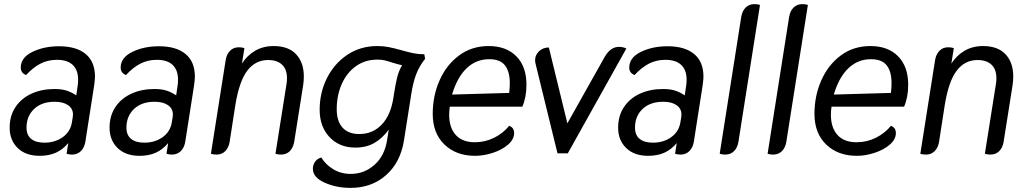

<svg xmlns="http://www.w3.org/2000/svg" viewBox="-20 -746 4993 934"><path d="M27 -125Q27 -183 55.5 -225.5Q84 -268 133.5 -290.5Q183 -313 245 -313Q281 -313 305 -305Q329 -297 351 -282L358 -330Q360 -340 360 -359Q360 -405 334 -430Q308 -455 257 -455Q213 -455 177 -436.5Q141 -418 107 -381Q81 -391 81 -417Q81 -466 137.5 -493.5Q194 -521 267 -521Q351 -521 396.5 -483.5Q442 -446 442 -373Q442 -360 438 -330L395 -55Q390 -27 373 -10.5Q356 6 330 6Q317 6 304 2L312 -50Q285 -18 251.5 -3Q218 12 173 12Q105 12 66 -26Q27 -64 27 -125ZM330 -152 334 -177Q335 -181 335 -189Q335 -218 311 -234.5Q287 -251 246 -251Q183 -251 146 -216Q109 -181 109 -125Q109 -89 131.5 -70.5Q154 -52 196 -52Q248 -52 285.5 -79Q323 -106 330 -152Z M513 -125Q513 -183 541.5 -225.5Q570 -268 619.5 -290.5Q669 -313 731 -313Q767 -313 791 -305Q815 -297 837 -282L844 -330Q846 -340 846 -359Q846 -405 820 -430Q794 -455 743 -455Q699 -455 663 -436.5Q627 -418 593 -381Q567 -391 567 -417Q567 -466 623.5 -493.5Q680 -521 753 -521Q837 -521 882.5 -483.5Q928 -446 928 -373Q928 -360 924 -330L881 -55Q876 -27 859 -10.5Q842 6 816 6Q803 6 790 2L798 -50Q771 -18 737.5 -3Q704 12 659 12Q591 12 552 -26Q513 -64 513 -125ZM816 -152 820 -177Q821 -181 821 -189Q821 -218 797 -234.5Q773 -251 732 -251Q669 -251 632 -216Q595 -181 595 -125Q595 -89 617.5 -70.5Q640 -52 682 -52Q734 -52 771.5 -79Q809 -106 816 -152Z M1006 2 1078 -455Q1083 -483 1099.5 -499.5Q1116 -516 1142 -516Q1157 -516 1169 -512L1157 -437Q1182 -476 1221 -499Q1260 -522 1311 -522Q1383 -522 1420.5 -482Q1458 -442 1458 -374Q1458 -354 1455 -333L1411 -55Q1406 -27 1389.5 -10.5Q1373 6 1347 6Q1332 6 1320 2L1374 -339Q1376 -349 1376 -366Q1376 -409 1352 -431.5Q1328 -454 1284 -454Q1223 -454 1183.5 -403Q1144 -352 1125 -236L1097 -55Q1092 -27 1075.5 -10.5Q1059 6 1033 6Q1018 6 1006 2Z M2048 -460Q2020 -425 2004.5 -384.5Q1989 -344 1980 -284L1945 -62Q1928 44 1858 106Q1788 168 1685 168Q1616 168 1559 142.5Q1502 117 1502 75Q1502 56 1512.5 41Q1523 26 1543 20Q1564 55 1601.5 77.5Q1639 100 1686 100Q1752 100 1801.5 56Q1851 12 1863 -64L1871 -115Q1840 -73 1801 -50.5Q1762 -28 1709 -28Q1631 -28 1583 -79Q1535 -130 1535 -212Q1535 -296 1571 -367Q1607 -438 1670.5 -480Q1734 -522 1815 -522Q1845 -522 1870.5 -517Q1896 -512 1932 -502Q1967 -492 1991.5 -487Q2016 -482 2044 -482ZM1897 -292Q1905 -342 1912.5 -371.5Q1920 -401 1936 -429Q1924 -431 1910.5 -435Q1897 -439 1890 -441Q1869 -448 1853 -452Q1837 -456 1816 -456Q1755 -456 1710 -423Q1665 -390 1641.5 -335Q1618 -280 1618 -215Q1618 -156 1646.5 -125Q1675 -94 1728 -94Q1793 -94 1837 -140Q1881 -186 1894 -272Z M2085 -192Q2085 -280 2118.5 -355.5Q2152 -431 2213.5 -476.5Q2275 -522 2357 -522Q2443 -522 2492 -472Q2541 -422 2541 -334Q2541 -273 2521 -227H2168Q2165 -206 2165 -188Q2165 -125 2197 -89.5Q2229 -54 2290 -54Q2340 -54 2384 -76Q2428 -98 2457 -134Q2481 -125 2481 -99Q2481 -68 2451.5 -42.5Q2422 -17 2377.5 -2.5Q2333 12 2291 12Q2199 12 2142 -43Q2085 -98 2085 -192ZM2457 -294Q2460 -320 2460 -341Q2460 -398 2436.5 -428Q2413 -458 2360 -458Q2296 -458 2250 -414Q2204 -370 2179 -286Z M2585 -437Q2583 -447 2583 -453Q2583 -478 2602 -496.5Q2621 -515 2650 -515L2740 -146L2922 -470Q2950 -518 2991 -518Q3011 -518 3027 -510L2742 0H2692Z M2987 -125Q2987 -183 3015.5 -225.5Q3044 -268 3093.5 -290.5Q3143 -313 3205 -313Q3241 -313 3265 -305Q3289 -297 3311 -282L3318 -330Q3320 -340 3320 -359Q3320 -405 3294 -430Q3268 -455 3217 -455Q3173 -455 3137 -436.5Q3101 -418 3067 -381Q3041 -391 3041 -417Q3041 -466 3097.5 -493.5Q3154 -521 3227 -521Q3311 -521 3356.5 -483.5Q3402 -446 3402 -373Q3402 -360 3398 -330L3355 -55Q3350 -27 3333 -10.5Q3316 6 3290 6Q3277 6 3264 2L3272 -50Q3245 -18 3211.5 -3Q3178 12 3133 12Q3065 12 3026 -26Q2987 -64 2987 -125ZM3290 -152 3294 -177Q3295 -181 3295 -189Q3295 -218 3271 -234.5Q3247 -251 3206 -251Q3143 -251 3106 -216Q3069 -181 3069 -125Q3069 -89 3091.5 -70.5Q3114 -52 3156 -52Q3208 -52 3245.5 -79Q3283 -106 3290 -152Z M3481 2 3586 -665Q3591 -693 3607.5 -709.5Q3624 -726 3650 -726Q3665 -726 3677 -722L3572 -55Q3567 -27 3550.5 -10.5Q3534 6 3508 6Q3493 6 3481 2Z M3714 2 3819 -665Q3824 -693 3840.5 -709.5Q3857 -726 3883 -726Q3898 -726 3910 -722L3805 -55Q3800 -27 3783.5 -10.5Q3767 6 3741 6Q3726 6 3714 2Z M3942 -192Q3942 -280 3975.5 -355.5Q4009 -431 4070.5 -476.5Q4132 -522 4214 -522Q4300 -522 4349 -472Q4398 -422 4398 -334Q4398 -273 4378 -227H4025Q4022 -206 4022 -188Q4022 -125 4054 -89.5Q4086 -54 4147 -54Q4197 -54 4241 -76Q4285 -98 4314 -134Q4338 -125 4338 -99Q4338 -68 4308.5 -42.5Q4279 -17 4234.5 -2.5Q4190 12 4148 12Q4056 12 3999 -43Q3942 -98 3942 -192ZM4314 -294Q4317 -320 4317 -341Q4317 -398 4293.5 -428Q4270 -458 4217 -458Q4153 -458 4107 -414Q4061 -370 4036 -286Z M4457 2 4529 -455Q4534 -483 4550.5 -499.5Q4567 -516 4593 -516Q4608 -516 4620 -512L4608 -437Q4633 -476 4672 -499Q4711 -522 4762 -522Q4834 -522 4871.5 -482Q4909 -442 4909 -374Q4909 -354 4906 -333L4862 -55Q4857 -27 4840.5 -10.5Q4824 6 4798 6Q4783 6 4771 2L4825 -339Q4827 -349 4827 -366Q4827 -409 4803 -431.5Q4779 -454 4735 -454Q4674 -454 4634.5 -403Q4595 -352 4576 -236L4548 -55Q4543 -27 4526.5 -10.5Q4510 6 4484 6Q4469 6 4457 2Z"/></svg>

Font: Thasadith
Style: Bold Italic
Weight: 700
Italic angle: -9°
Designer: Cadson Demak Co.,Ltd.
Foundry: Cadson Demak Co.,Ltd.
Version: Version 1.000; ttfautohint (v1.6)